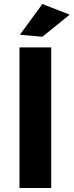

<svg xmlns="http://www.w3.org/2000/svg" viewBox="-20 -936 367 956"><path d="M77 -700H235V0H77ZM191 -916 327 -863 191 -753 79 -763Z"/></svg>

Font: Montserrat SemiBold
Style: Regular
Weight: 600
Designer: Julieta Ulanovsky
Foundry: Julieta Ulanovsky
Version: Version 6.001